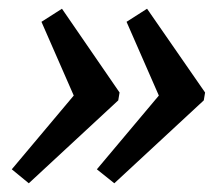

<svg xmlns="http://www.w3.org/2000/svg" viewBox="-20 -460 490 440"><path d="M317 -440 450 -248 447 -230 242 -40 202 -72 344 -241 270 -410ZM122 -440 254 -248 251 -230 46 -40 7 -72 149 -241 75 -410Z"/></svg>

Font: Piazzolla SemiBold
Style: Italic
Weight: 600
Italic angle: -11.3°
Designer: Juan Pablo del Peral
Foundry: Huerta Tipografica
Version: Version 1.330